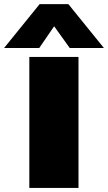

<svg xmlns="http://www.w3.org/2000/svg" viewBox="-109 -924 531 944"><path d="M-88.9 -688 85.9 -903.8H227.1L401.9 -688H233.9L157.2 -794.9L84 -688ZM35.2 0V-644H276.9V0Z"/></svg>

Font: Kanit Black
Style: Regular
Weight: 900
Designer: Katatrad Team
Foundry: CadsonDemak
Version: Version 1.000;PS 001.000;hotconv 1.0.88;makeotf.lib2.5.64775